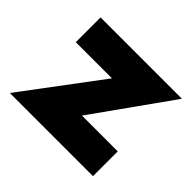

<svg xmlns="http://www.w3.org/2000/svg" viewBox="-114 -605 751 751"><g transform="rotate(45 261.0 -230.0)"><path d="M257 -323 15 0H475V-137H277L507 -460H57V-323Z"/></g></svg>

Font: Jost
Style: Bold
Weight: 700
Version: Version 3.710